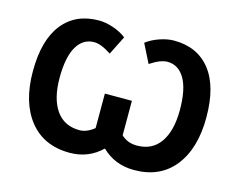

<svg xmlns="http://www.w3.org/2000/svg" viewBox="-101 -876 1290 1039"><g transform="rotate(15 544.0 -356.5)"><path d="M383.8 -122.1Q424.3 -122.1 465.8 -155.8V-349.1H617.2V-155.8Q652.3 -122.1 705.1 -122.1Q791 -122.1 835.9 -186.8Q880.9 -251.5 880.9 -367.7Q880.9 -483.9 845.9 -543.5Q811 -603 749 -603Q710.4 -603 652.8 -564.9L600.1 -669.9Q631.3 -693.8 674.3 -708.5Q717.3 -723.1 753.9 -723.1Q884.8 -723.1 957.3 -631.8Q1029.8 -540.5 1029.8 -366.2Q1029.8 -191.9 949.7 -91.1Q869.6 9.8 724.1 9.8Q616.7 9.8 543 -62Q469.2 9.8 363.8 9.8Q218.8 9.8 138.4 -90.8Q58.1 -191.4 58.1 -365.7Q58.1 -540 130.6 -631.6Q203.1 -723.1 334 -723.1Q370.1 -723.1 412.8 -709Q455.6 -694.8 487.8 -669.9L435.1 -564.9Q377.4 -603 338.9 -603Q276.4 -603 241.7 -543.7Q207 -484.4 207 -368.2Q207 -252 252.4 -187Q297.9 -122.1 383.8 -122.1Z"/></g></svg>

Font: NotoSans-Bold
Style: Bold
Weight: 700
Designer: Monotype Design team
Foundry: Monotype Imaging Inc.
Version: Version 1.04